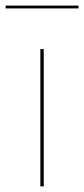

<svg xmlns="http://www.w3.org/2000/svg" viewBox="-46 -665 300 685"><path d="M0 0ZM110 -490V0H98V-490ZM-26 -645H234V-635H-26Z"/></svg>

Font: Lato Hairline
Style: Regular
Weight: 100
Designer: Lukasz Dziedzic
Foundry: tyPoland Lukasz Dziedzic
Version: Version 2.007; 2014-02-27